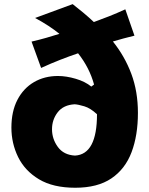

<svg xmlns="http://www.w3.org/2000/svg" viewBox="-20 -885 715 921"><path d="M177.2 -559.1 131.3 -685.5Q167.5 -693.8 201.2 -703.4Q234.9 -712.9 265.1 -722.7Q216.3 -762.2 148.4 -798.8L328.6 -865.2Q353 -846.2 378.9 -824.7Q404.8 -803.2 430.2 -779.3Q465.3 -792 503.7 -807.1Q542 -822.3 581.1 -840.3L625 -713.9Q598.1 -707.5 572 -700.4Q545.9 -693.4 521.5 -686Q578.1 -615.7 609.9 -531Q641.6 -446.3 641.6 -343.8Q641.6 -235.8 611.1 -155Q580.6 -74.2 514.4 -29.3Q448.2 15.6 340.8 15.6Q234.9 15.6 167.2 -24.9Q99.6 -65.4 67.1 -131.3Q34.7 -197.3 34.7 -272.9Q34.7 -350.6 63.5 -406Q92.3 -461.4 142.8 -491Q193.4 -520.5 257.8 -520.5Q297.9 -520.5 343.3 -507.1Q388.7 -493.7 418 -469.7L431.2 -479.5Q409.2 -560.1 354.5 -629.4Q312.5 -615.2 268.8 -598.1Q225.1 -581.1 177.2 -559.1ZM445.3 -336.9Q414.1 -366.2 384.8 -375Q355.5 -383.8 338.4 -384.8Q284.2 -381.8 256.8 -346.4Q229.5 -311 229.5 -265.1Q229.5 -218.3 257.6 -179.9Q285.6 -141.6 339.8 -138.7Q445.3 -144.5 445.3 -336.9Z"/></svg>

Font: Pinar-DS4-FD ExtraBold
Style: Regular
Weight: 800
Designer: Amin Abedi
Version: Version 3.000